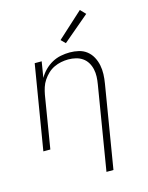

<svg xmlns="http://www.w3.org/2000/svg" viewBox="-140 -842 880 1142"><g transform="rotate(-15 300.0 -270.5)"><path d="M370 215 455 -301Q459 -324 460 -347.5Q461 -371 456 -393.5Q451 -416 439.5 -435Q428 -454 410 -466.5Q392 -479 369.5 -484.5Q347 -490 323 -490Q301 -490 278.5 -485.5Q256 -481 235 -471Q214 -461 196.5 -444.5Q179 -428 166 -408.5Q153 -389 146 -367Q139 -345 135 -323L82 0H39L125 -520H168L152 -422Q166 -447 187 -468Q208 -489 233.5 -503Q259 -517 287 -522.5Q315 -528 342 -528Q371 -528 398 -521.5Q425 -515 446 -498.5Q467 -482 480 -458Q493 -434 498.5 -407Q504 -380 503 -351.5Q502 -323 497 -294L413 215ZM335 -587 309 -613 466 -756 497 -724Z"/></g></svg>

Font: Iosevka SS04 XLt Ex Obl
Style: Regular
Weight: 200
Width: 7
Italic angle: -9°
Monospace: yes
Designer: Belleve Invis
Foundry: Belleve Invis
Version: Version 19.0.0; ttfautohint (v1.8.4)